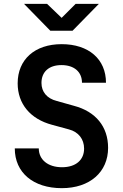

<svg xmlns="http://www.w3.org/2000/svg" viewBox="-20 -970 640 1000"><path d="M358 -810 495 -950H374L301 -877L225 -950H105L242 -810ZM302 10C448 10 543 -74 543 -200C543 -310 479 -389 365 -419L276 -444C224 -457 196 -492 196 -538C196 -596 235 -631 300 -631C367 -631 407 -595 407 -539H532C532 -662 442 -740 301 -740C161 -740 72 -660 72 -536C72 -429 138 -350 251 -320L339 -296C389 -283 418 -245 418 -196C418 -137 375 -99 303 -99C230 -99 182 -138 182 -197H57C57 -71 153 10 302 10Z"/></svg>

Font: Tekne LDO
Style: Bold
Weight: 700
Monospace: yes
Designer: Alessio Laiso, Mario Rullo, Paolo Rosset
Foundry: Alessio Laiso
Version: Version 1.000;hotconv 1.0.109;makeotfexe 2.5.65596